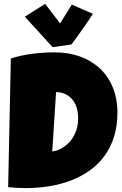

<svg xmlns="http://www.w3.org/2000/svg" viewBox="-20 -962 623 978"><path d="M578.1 -387.7Q578.1 -319.3 560.5 -264.4Q543 -209.5 511.5 -166.7Q480 -124 436.5 -93.3Q393.1 -62.5 341.3 -42.7Q289.6 -22.9 231.2 -13.4Q172.9 -3.9 111.3 -3.9Q88.4 -3.9 66.4 -5.1Q44.4 -6.3 21.5 -8.8L35.2 -664.1Q88.9 -681.2 145.8 -688.2Q202.6 -695.3 258.8 -695.3Q328.6 -695.3 387.2 -674.3Q445.8 -653.3 488.3 -613.8Q530.8 -574.2 554.4 -517.1Q578.1 -460 578.1 -387.7ZM377.9 -356.4Q378.4 -382.8 372.3 -407.2Q366.2 -431.6 352.3 -450.4Q338.4 -469.2 316.9 -480.7Q295.4 -492.2 265.6 -493.2L246.1 -190.4Q275.4 -194.8 299.3 -209.7Q323.2 -224.6 340.6 -246.3Q357.9 -268.1 367.4 -294.7Q377 -321.3 377.9 -349.6ZM453.1 -891.6Q443.8 -876.5 430.7 -857.2Q417.5 -837.9 402.8 -816.9Q388.2 -795.9 372.8 -774.7Q357.4 -753.4 343.8 -735.4L248 -721.7L106.4 -877L210 -942.4L286.1 -842.8L345.7 -938.5Z"/></svg>

Font: Luckiest Guy RUS-BEL-UKR
Style: Regular
Weight: 400
Designer: Astigmatic (AOETI)
Foundry: Astigmatic (AOETI)
Version: Version 1.00 March 11, 2019, initial release